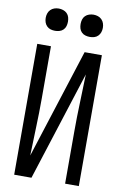

<svg xmlns="http://www.w3.org/2000/svg" viewBox="-102 -1005 679 1062"><g transform="rotate(10 237.5 -474.0)"><path d="M56 0V-735H133V-441Q133 -361 130 -280.5Q127 -200 125 -120L322 -735H419V0H342V-294Q342 -374 345 -454.5Q348 -535 350 -615L153 0ZM335 -823Q323 -823 310.5 -826.5Q298 -830 289 -839Q280 -848 276.5 -860Q273 -872 273 -885Q273 -898 276.5 -910Q280 -922 289 -931Q298 -940 310.5 -944Q323 -948 335 -948Q348 -948 360 -944Q372 -940 381 -931Q390 -922 394 -910Q398 -898 398 -885Q398 -872 394 -860Q390 -848 381 -839Q372 -830 360 -826.5Q348 -823 335 -823ZM140 -823Q127 -823 115 -826.5Q103 -830 94 -839Q85 -848 81 -860Q77 -872 77 -885Q77 -898 81 -910Q85 -922 94 -931Q103 -940 115 -944Q127 -948 140 -948Q152 -948 164.5 -944Q177 -940 186 -931Q195 -922 198.5 -910Q202 -898 202 -885Q202 -872 198.5 -860Q195 -848 186 -839Q177 -830 164.5 -826.5Q152 -823 140 -823Z"/></g></svg>

Font: Iosevka QP
Style: Regular
Weight: 400
Designer: Belleve Invis
Foundry: Belleve Invis
Version: Version 20.0.0; ttfautohint (v1.8.4)